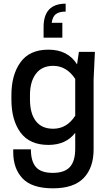

<svg xmlns="http://www.w3.org/2000/svg" viewBox="-20 -812 590 1044"><path d="M217 -665Q217 -792 337 -792V-749Q302 -749 284 -735.5Q266 -722 261 -688H319V-607H217ZM389 -90Q339 -24 243 -24Q141 -24 91.5 -91.5Q42 -159 42 -271V-295Q42 -405 91.5 -473.5Q141 -542 243 -542Q349 -542 399 -462L409 -530H496L489 -380V0Q489 100 435 156Q381 212 268 212Q154 212 103 158.5Q52 105 52 16V0H148Q148 65 175.5 96.5Q203 128 267 128Q331 128 360 96Q389 64 389 -3ZM389 -183V-383Q342 -454 269 -454Q208 -454 175.5 -411Q143 -368 143 -295V-271Q143 -195 175 -153.5Q207 -112 269 -112Q344 -112 389 -183Z"/></svg>

Font: Coupeur_Texte
Style: Regular
Weight: 400
Designer: Léa Rolland
Version: Version 1.000;PS 001.000;hotconv 1.0.88;makeotf.lib2.5.64775